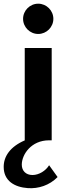

<svg xmlns="http://www.w3.org/2000/svg" viewBox="-74 -760 360 1040"><path d="M133 -576C178 -576 215 -613 215 -658C215 -703 178 -740 133 -740C88 -740 51 -703 51 -658C51 -613 88 -576 133 -576ZM238 199 192 135C174 165 137 188 102 188C66 188 44 165 44 132C44 77 95 0 192 0H206V-500H60V0H61C-18 34 -54 86 -54 144C-54 220 5 254 77 259C134 263 194 244 238 199Z"/></svg>

Font: Oakes Bold
Style: Regular
Weight: 700
Designer: Samuel Oakes
Foundry: Samuel Oakes
Version: Version 1.003;PS 001.003;hotconv 1.0.88;makeotf.lib2.5.64775